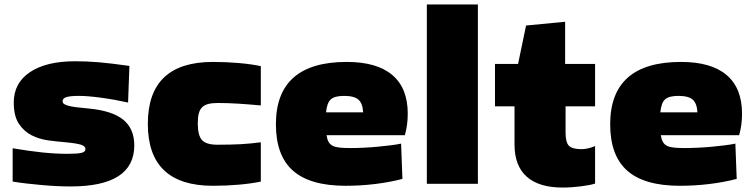

<svg xmlns="http://www.w3.org/2000/svg" viewBox="-20 -828 3394 865"><path d="M298 12Q271 12 238.5 10.5Q206 9 171.5 6Q137 3 102 -1Q67 -5 37 -10V-160Q114 -147 172.5 -141Q231 -135 285 -135Q330 -135 347.5 -139.5Q365 -144 365 -156Q365 -169 346.5 -175.5Q328 -182 276 -187Q239 -190 198 -195.5Q157 -201 122.5 -218.5Q88 -236 65 -270.5Q42 -305 42 -366Q42 -454 115 -503Q188 -552 318 -552Q344 -552 370 -551Q396 -550 425 -547.5Q454 -545 487.5 -541Q521 -537 563 -531L557 -366Q494 -380 434 -388Q374 -396 336 -396Q296 -396 279 -390.5Q262 -385 262 -372Q262 -365 267.5 -360.5Q273 -356 286.5 -352Q300 -348 323 -345Q346 -342 380 -339Q486 -329 535.5 -288.5Q585 -248 585 -173Q585 12 298 12Z M939 9Q646 9 646 -270Q646 -549 939 -549Q999 -549 1056 -544Q1113 -539 1155 -530V-353Q1101 -358 1053 -361Q1005 -364 961 -364Q935 -364 918 -359.5Q901 -355 890.5 -344.5Q880 -334 875.5 -316.5Q871 -299 871 -272Q871 -218 890 -197Q909 -176 959 -176Q1022 -176 1066 -178.5Q1110 -181 1155 -187V-10Q1113 -1 1056 4Q999 9 939 9Z M1537 9Q1377 9 1300 -59Q1223 -127 1223 -268Q1223 -549 1542 -549Q1678 -549 1747.5 -490Q1817 -431 1817 -316Q1817 -264 1804 -219H1451Q1454 -200 1460.5 -188.5Q1467 -177 1479 -171Q1491 -165 1510.5 -163Q1530 -161 1558 -161Q1585 -161 1617.5 -162.5Q1650 -164 1681.5 -167Q1713 -170 1741 -173.5Q1769 -177 1787 -181L1793 -22Q1736 -7 1670 1Q1604 9 1537 9ZM1530 -396Q1488 -396 1470.5 -380.5Q1453 -365 1449 -322H1616Q1614 -362 1595 -379Q1576 -396 1530 -396Z M1903 -808H2133V0H1903Z M2515 17Q2408 17 2353 -32Q2298 -81 2298 -177V-349H2210V-540H2314L2350 -713L2526 -730V-540H2661V-349H2528V-230Q2528 -187 2543 -171.5Q2558 -156 2600 -156Q2628 -156 2661 -170V-1Q2649 3 2632.5 6Q2616 9 2596.5 11.5Q2577 14 2556 15.5Q2535 17 2515 17Z M3043 9Q2883 9 2806 -59Q2729 -127 2729 -268Q2729 -549 3048 -549Q3184 -549 3253.5 -490Q3323 -431 3323 -316Q3323 -264 3310 -219H2957Q2960 -200 2966.5 -188.5Q2973 -177 2985 -171Q2997 -165 3016.5 -163Q3036 -161 3064 -161Q3091 -161 3123.5 -162.5Q3156 -164 3187.5 -167Q3219 -170 3247 -173.5Q3275 -177 3293 -181L3299 -22Q3242 -7 3176 1Q3110 9 3043 9ZM3036 -396Q2994 -396 2976.5 -380.5Q2959 -365 2955 -322H3122Q3120 -362 3101 -379Q3082 -396 3036 -396Z"/></svg>

Font: Encode Sans Wide
Style: Black
Weight: 900
Designer: Pablo Impallari, Andres Torresi
Foundry: Pablo Impallari, Andres Torresi
Version: Version 1.000; ttfautohint (v1.00) -l 8 -r 50 -G 200 -x 14 -